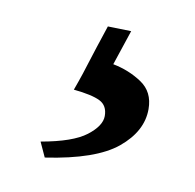

<svg xmlns="http://www.w3.org/2000/svg" viewBox="-41 -48 311 307"><g transform="rotate(10 114.5 105.0)"><path d="M199 112Q199 148 164.5 176.5Q130 205 49 217L38 193Q89 184 110.5 167.5Q132 151 132 135Q132 118 119 111.5Q106 105 76 102L81 88Q85 77 91.5 56Q98 35 112 -7L150 -6L131 51Q157 56 178 70Q199 84 199 112Z"/></g></svg>

Font: Kalpurush
Style: Regular
Weight: 400
Designer: Md. Tanbin Islam Siyam
Foundry: Tanbin Islam Siyam
Version: Version 0.258